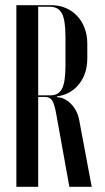

<svg xmlns="http://www.w3.org/2000/svg" viewBox="-20 -719 405 739"><path d="M177 -699Q208 -699 233.5 -688Q259 -677 277.5 -657Q296 -637 306 -610Q316 -583 316 -551V-494Q316 -435 284 -395Q252 -355 199 -348V-345Q229 -344 253.5 -319Q278 -294 285 -256L333 0H247L197 -277Q190 -318 181 -332Q172 -346 153 -346H127V0H43V-699ZM232 -577Q232 -641 218.5 -667Q205 -693 172 -693H127V-352H174Q206 -352 219 -378Q232 -404 232 -467Z"/></svg>

Font: Moniqa SemBd Narrow Display
Style: Regular
Weight: 600
Width: 4
Designer: Rajesh Rajput
Foundry: Rajesh Rajput
Version: Version 1.000